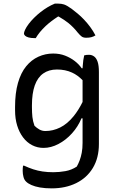

<svg xmlns="http://www.w3.org/2000/svg" viewBox="-20 -838 640 1058"><path d="M273 -543Q309 -543 338.5 -531.5Q368 -520 391.5 -502Q415 -484 430 -462H435Q436 -469 436 -476Q437 -493 439 -506.5Q441 -520 444 -533Q451 -535 457.5 -535.5Q464 -536 471 -536Q486 -536 498.5 -527Q511 -518 518 -497.5Q525 -477 525 -441V-45Q525 32 492 87Q459 142 400 171Q341 200 265 200Q228 200 200 195Q172 190 153 181.5Q134 173 124 163Q114 154 109.5 137.5Q105 121 105 103Q105 95 105.5 88Q106 81 107 75H113Q139 87 163.5 95Q188 103 215 107Q242 111 274 111Q307 111 340.5 105Q374 99 403 80Q412 64 419 45.5Q426 27 430.5 3.5Q435 -20 435 -51V-186H429Q410 -140 376.5 -103Q343 -66 302 -44.5Q261 -23 220 -23Q186 -23 157 -38Q128 -53 107 -81Q86 -109 74.5 -146.5Q63 -184 63 -230V-249Q63 -325 79 -381Q95 -437 124 -472.5Q153 -508 191.5 -525.5Q230 -543 273 -543ZM435 -276V-396Q408 -424 377 -438Q340 -455 294 -455Q249 -455 218 -433Q187 -411 171.5 -367Q156 -323 156 -258V-248Q156 -217 158.5 -193.5Q161 -170 170 -145Q182 -133 197 -124.5Q212 -116 230 -116Q272 -116 311.5 -135.5Q351 -155 386 -198Q412 -230 435 -276ZM282 -818H302Q318 -818 332.5 -813.5Q347 -809 374 -790Q390 -778 408 -763Q426 -748 443.5 -729.5Q461 -711 477 -689.5Q493 -668 506 -643Q495 -636 483 -633Q471 -630 455 -630Q440 -630 431 -636Q422 -642 407 -660Q386 -687 357 -711Q336 -728 303 -747H300Q260 -721 232 -695Q196 -661 177 -628H171Q151 -628 138 -631.5Q125 -635 118.5 -641Q112 -647 112 -653Q112 -660 118 -673.5Q124 -687 138 -706Q151 -723 167.5 -739.5Q184 -756 203 -771Q222 -786 242 -798Q262 -810 282 -818Z"/></svg>

Font: Code D Ace
Style: Regular
Weight: 400
Version: Version 1.085; ttfautohint (v1.8.4.7-5d5b);Nerd Fonts 3.0.2